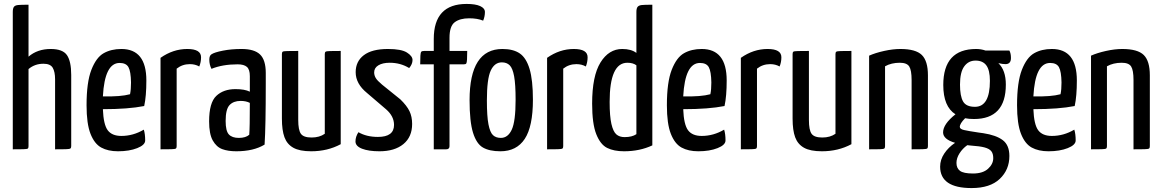

<svg xmlns="http://www.w3.org/2000/svg" viewBox="-20 -759 5904 976"><path d="M125 -735V-471Q170 -510 238 -510Q299 -510 320.5 -478.5Q342 -447 342 -378V-16Q342 -7 337.5 -4Q333 -1 313 -0.5Q293 0 260 0V-356Q260 -394 248 -414.5Q236 -435 201 -435Q157 -435 125 -408V-16Q125 -7 121.5 -4Q118 -1 98.5 -0.5Q79 0 45 0V-698Q45 -717 51 -724.5Q57 -732 72 -733.5Q87 -735 125 -735Z M711 -100Q718 -78 718 -45Q718 -22 677.5 -6Q637 10 580 10Q529 10 494.5 -9Q460 -28 440 -79Q420 -130 420 -224Q420 -341 444.5 -404Q469 -467 507 -488.5Q545 -510 597 -510Q724 -510 724 -350Q724 -270 713 -220Q632 -204 503 -204Q506 -126 527.5 -97Q549 -68 597 -68Q657 -68 711 -100ZM503 -269Q594 -267 641 -280Q646 -303 646 -340Q645 -396 633 -417.5Q621 -439 588 -439Q512 -439 503 -269Z M932 -510Q1002 -510 1002 -468Q1002 -443 993 -421Q972 -433 945 -433Q907 -433 878 -410V-16Q878 -7 874 -4Q870 -1 850 -0.5Q830 0 796 0V-465Q860 -510 932 -510Z M1325 -24Q1269 10 1181 10Q1139 10 1109.5 -1Q1080 -12 1061.5 -45Q1043 -78 1043 -142Q1043 -237 1079.5 -271.5Q1116 -306 1177 -306Q1224 -306 1250 -293V-372Q1250 -406 1235 -419Q1220 -432 1188 -432Q1111 -432 1055 -409Q1044 -430 1044 -456Q1044 -476 1055 -483Q1070 -493 1113 -501.5Q1156 -510 1208 -510Q1273 -510 1302 -482Q1331 -454 1331 -388V-335Q1331 -115 1325 -24ZM1203 -246Q1167 -246 1147 -225Q1127 -204 1127 -144Q1127 -93 1143.5 -75.5Q1160 -58 1194 -58Q1229 -58 1247 -74Q1250 -108 1250 -236Q1231 -246 1203 -246Z M1562 10Q1503 10 1471 -8Q1439 -26 1426 -61.5Q1413 -97 1413 -156V-484Q1413 -493 1416.5 -496Q1420 -499 1440.5 -499.5Q1461 -500 1496 -500V-149Q1496 -98 1509.5 -79Q1523 -60 1564 -60Q1604 -60 1631 -79V-484Q1631 -493 1635 -496Q1639 -499 1658.5 -499.5Q1678 -500 1712 -500V-26Q1645 10 1562 10Z M1788 -392Q1788 -447 1829.5 -478.5Q1871 -510 1952 -510Q2020 -510 2048.5 -492Q2077 -474 2077 -454Q2077 -433 2060 -413Q2016 -440 1961 -440Q1925 -440 1903.5 -427Q1882 -414 1882 -391Q1882 -376 1890 -362.5Q1898 -349 1922 -329L2015 -254Q2048 -222 2061.5 -194Q2075 -166 2075 -129Q2075 -63 2030.5 -26.5Q1986 10 1909 10Q1854 10 1820.5 -3Q1787 -16 1787 -40Q1787 -64 1802 -87Q1843 -63 1901 -63Q1983 -63 1983 -124Q1983 -168 1943 -203L1846 -286Q1788 -333 1788 -392Z M2136 -500H2185V-561Q2185 -739 2352 -739Q2397 -739 2421 -728Q2445 -717 2445 -698Q2445 -675 2436 -654Q2407 -666 2365 -666Q2318 -666 2291.5 -646Q2265 -626 2265 -567V-500H2355Q2355 -473 2354 -456.5Q2353 -440 2350 -436Q2347 -432 2338 -432H2265V-16Q2265 0 2248 0H2185V-432H2116Q2116 -459 2117 -475.5Q2118 -492 2121.5 -496Q2125 -500 2136 -500Z M2534 -510Q2589 -510 2622 -487.5Q2655 -465 2672 -408.5Q2689 -352 2689 -252Q2689 -116 2647.5 -53Q2606 10 2524 10Q2468 10 2435 -9Q2402 -28 2384.5 -84.5Q2367 -141 2367 -250Q2367 -510 2534 -510ZM2526 -58Q2562 -58 2581.5 -100Q2601 -142 2601 -252Q2601 -330 2593.5 -371Q2586 -412 2571 -427Q2556 -442 2531 -442Q2494 -442 2474.5 -400Q2455 -358 2455 -248Q2455 -168 2463 -127Q2471 -86 2486 -72Q2501 -58 2526 -58Z M2897 -510Q2967 -510 2967 -468Q2967 -443 2958 -421Q2937 -433 2910 -433Q2872 -433 2843 -410V-16Q2843 -7 2839 -4Q2835 -1 2815 -0.5Q2795 0 2761 0V-465Q2825 -510 2897 -510Z M3296 -735V-20Q3232 10 3152 10Q3101 10 3066.5 -7Q3032 -24 3011 -77Q2990 -130 2990 -232Q2990 -373 3032.5 -441.5Q3075 -510 3143 -510Q3189 -510 3215 -490V-698Q3215 -717 3221.5 -724.5Q3228 -732 3243 -733.5Q3258 -735 3296 -735ZM3169 -440Q3079 -440 3079 -241Q3079 -168 3088 -129Q3097 -90 3113 -76Q3129 -62 3155 -62Q3193 -62 3215 -77V-427Q3198 -440 3169 -440Z M3661 -100Q3668 -78 3668 -45Q3668 -22 3627.5 -6Q3587 10 3530 10Q3479 10 3444.5 -9Q3410 -28 3390 -79Q3370 -130 3370 -224Q3370 -341 3394.5 -404Q3419 -467 3457 -488.5Q3495 -510 3547 -510Q3674 -510 3674 -350Q3674 -270 3663 -220Q3582 -204 3453 -204Q3456 -126 3477.5 -97Q3499 -68 3547 -68Q3607 -68 3661 -100ZM3453 -269Q3544 -267 3591 -280Q3596 -303 3596 -340Q3595 -396 3583 -417.5Q3571 -439 3538 -439Q3462 -439 3453 -269Z M3882 -510Q3952 -510 3952 -468Q3952 -443 3943 -421Q3922 -433 3895 -433Q3857 -433 3828 -410V-16Q3828 -7 3824 -4Q3820 -1 3800 -0.5Q3780 0 3746 0V-465Q3810 -510 3882 -510Z M4158 10Q4099 10 4067 -8Q4035 -26 4022 -61.5Q4009 -97 4009 -156V-484Q4009 -493 4012.5 -496Q4016 -499 4036.5 -499.5Q4057 -500 4092 -500V-149Q4092 -98 4105.5 -79Q4119 -60 4160 -60Q4200 -60 4227 -79V-484Q4227 -493 4231 -496Q4235 -499 4254.5 -499.5Q4274 -500 4308 -500V-26Q4241 10 4158 10Z M4557 -510Q4635 -510 4666 -479.5Q4697 -449 4697 -376V-16Q4697 -7 4693 -4Q4689 -1 4668.5 -0.5Q4648 0 4614 0V-352Q4614 -402 4602 -421Q4590 -440 4554 -440Q4511 -440 4479 -422V-16Q4479 -7 4475 -4Q4471 -1 4451 -0.5Q4431 0 4398 0V-476Q4429 -490 4474 -500Q4519 -510 4557 -510Z M5119 -464Q5119 -433 5091 -433Q5077 -433 5055 -438Q5093 -402 5093 -329Q5093 -154 4931 -154Q4905 -154 4886 -158Q4859 -131 4859 -114Q4859 -103 4880.5 -98Q4902 -93 4956 -85L4978 -82Q5044 -72 5077.5 -46.5Q5111 -21 5111 34Q5111 104 5062 150.5Q5013 197 4919 197Q4759 197 4759 88Q4759 53 4780 21.5Q4801 -10 4835 -33Q4774 -51 4774 -86Q4774 -128 4837 -178Q4775 -217 4775 -327Q4775 -510 4942 -510Q4967 -510 4990 -502H5111Q5119 -488 5119 -464ZM5012 -348Q5012 -402 4994 -426.5Q4976 -451 4939 -451Q4903 -451 4881.5 -421.5Q4860 -392 4860 -329Q4860 -271 4875.5 -243.5Q4891 -216 4936 -216Q5012 -216 5012 -348ZM4916 -19 4897 -21Q4873 -4 4857.5 20.5Q4842 45 4842 69Q4842 96 4860 109.5Q4878 123 4926 123Q4976 123 5002.5 99Q5029 75 5029 45Q5029 22 5019 9.5Q5009 -3 4985 -9.5Q4961 -16 4916 -19Z M5441 -100Q5448 -78 5448 -45Q5448 -22 5407.5 -6Q5367 10 5310 10Q5259 10 5224.5 -9Q5190 -28 5170 -79Q5150 -130 5150 -224Q5150 -341 5174.5 -404Q5199 -467 5237 -488.5Q5275 -510 5327 -510Q5454 -510 5454 -350Q5454 -270 5443 -220Q5362 -204 5233 -204Q5236 -126 5257.5 -97Q5279 -68 5327 -68Q5387 -68 5441 -100ZM5233 -269Q5324 -267 5371 -280Q5376 -303 5376 -340Q5375 -396 5363 -417.5Q5351 -439 5318 -439Q5242 -439 5233 -269Z M5685 -510Q5763 -510 5794 -479.5Q5825 -449 5825 -376V-16Q5825 -7 5821 -4Q5817 -1 5796.5 -0.5Q5776 0 5742 0V-352Q5742 -402 5730 -421Q5718 -440 5682 -440Q5639 -440 5607 -422V-16Q5607 -7 5603 -4Q5599 -1 5579 -0.5Q5559 0 5526 0V-476Q5557 -490 5602 -500Q5647 -510 5685 -510Z"/></svg>

Font: Yanone Kaffeesatz
Style: Regular
Weight: 400
Designer: Yanone (Cyrillic: Daniel Pouzeot & Huerta Tipografica)
Foundry: Yanone
Version: Version 1.100;PS 001.100;hotconv 1.0.70;makeotf.lib2.5.58329